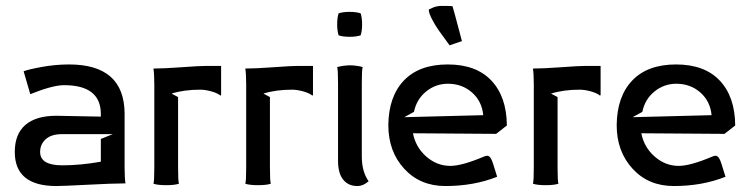

<svg xmlns="http://www.w3.org/2000/svg" viewBox="-20 -622 2528 647"><path d="M29.8 -109.9Q29.8 -170.4 65.7 -201.2Q101.6 -231.9 169.9 -231.9L319.8 -229V-237.8Q319.8 -335 195.8 -335Q157.7 -335 82 -304.7L59.6 -381.8Q75.7 -388.2 121.3 -396.5Q167 -404.8 212.9 -404.8Q398.4 -404.8 399.9 -240.2V-58.1Q399.9 -23.4 402.8 -3.9H396Q361.3 -3.9 276.1 0.5Q190.9 4.9 169.9 4.9Q29.8 4.9 29.8 -109.9ZM115.2 -109.9Q115.2 -64.9 189.9 -64.9Q251.5 -64.9 319.8 -77.1V-153.8L359.9 -169.9H188Q152.8 -169.9 134 -152.8Q115.2 -135.7 115.2 -109.9Z M500 -58.1V-336.9Q500 -371.6 497.1 -391.1H499.5Q532.7 -391.1 592.8 -395.5Q652.8 -399.9 674.8 -399.9H725.1V-301.8L723.1 -299.8Q712.4 -308.6 691.7 -314.2Q670.9 -319.8 654.8 -319.8Q599.6 -319.8 558.1 -306.6L580.1 -294.9V-58.1Q580.1 -11.7 583 -2.9Q568.4 2 540 2Q511.7 2 497.1 -2.9Q500 -11.7 500 -58.1Z M809.6 -58.1V-336.9Q809.6 -371.6 806.6 -391.1H809.1Q842.3 -391.1 902.3 -395.5Q962.4 -399.9 984.4 -399.9H1034.7V-301.8L1032.7 -299.8Q1022 -308.6 1001.2 -314.2Q980.5 -319.8 964.4 -319.8Q909.2 -319.8 867.7 -306.6L889.6 -294.9V-58.1Q889.6 -11.7 892.6 -2.9Q877.9 2 849.6 2Q821.3 2 806.6 -2.9Q809.6 -11.7 809.6 -58.1Z M1121.1 -502.9Q1116.2 -517.6 1116.2 -540Q1116.2 -562.5 1121.1 -577.1Q1135.7 -582 1158.2 -582Q1180.7 -582 1195.3 -577.1Q1200.2 -562.5 1200.2 -540Q1200.2 -517.6 1195.3 -502.9Q1180.7 -498 1158.2 -498Q1135.7 -498 1121.1 -502.9ZM1202.1 -396Q1199.2 -387.2 1199.2 -341.8V-94.2Q1199.2 -43.9 1222.2 -11.2L1219.2 -8.8Q1216.3 -6.8 1213.4 -4.6Q1210.4 -2.4 1205.8 -0.2Q1201.2 2 1195.6 3.4Q1189.9 4.9 1184.1 4.9Q1153.8 4.9 1136.5 -16.6Q1119.1 -38.1 1119.1 -80.1V-341.8Q1119.1 -387.2 1116.2 -396Q1139.6 -401.9 1159.2 -401.9Q1168.5 -401.9 1178.7 -400.6Q1189 -399.4 1194.8 -397.9Q1200.7 -396.5 1202.1 -396Z M1536.6 -483.4Q1535.6 -483.4 1517.1 -476.8Q1498.5 -470.2 1495.1 -469.2Q1494.6 -470.2 1482.4 -486.6Q1470.2 -502.9 1458 -520.3Q1445.8 -537.6 1435.3 -558.1Q1424.8 -578.6 1424.8 -589.8Q1425.3 -589.8 1429.7 -592Q1434.1 -594.2 1439 -596.4Q1443.8 -598.6 1451.4 -600.3Q1459 -602.1 1465.8 -602.1Q1502 -602.1 1504.9 -601.1Q1506.3 -597.2 1513.4 -570.8Q1520.5 -544.4 1528.3 -514.9Q1536.1 -485.4 1536.6 -483.4ZM1288.6 -200.2Q1289.6 -296.9 1341.1 -350.8Q1392.6 -404.8 1488.8 -404.8Q1584.5 -404.8 1635.7 -350.6Q1687 -296.4 1688 -200.2V-199.2L1651.9 -170.9L1371.6 -172.9Q1380.9 -125.5 1416.7 -94.2Q1452.6 -63 1497.6 -63Q1536.6 -63 1610.4 -94.2Q1617.2 -97.2 1621.6 -97.2Q1633.3 -97.2 1641.1 -71.8L1655.3 -26.4Q1577.1 4.9 1481 4.9Q1395.5 4.9 1342 -53.5Q1288.6 -111.8 1288.6 -200.2ZM1375 -245.1 1342.3 -227.1 1608.4 -233.9Q1604 -280.8 1570.6 -310.3Q1537.1 -339.8 1489.3 -339.8Q1448.2 -339.8 1416 -313.7Q1383.8 -287.6 1375 -245.1Z M1778.8 -58.1V-336.9Q1778.8 -371.6 1775.9 -391.1H1778.3Q1811.5 -391.1 1871.6 -395.5Q1931.6 -399.9 1953.6 -399.9H2003.9V-301.8L2002 -299.8Q1991.2 -308.6 1970.5 -314.2Q1949.7 -319.8 1933.6 -319.8Q1878.4 -319.8 1836.9 -306.6L1858.9 -294.9V-58.1Q1858.9 -11.7 1861.8 -2.9Q1847.2 2 1818.8 2Q1790.5 2 1775.9 -2.9Q1778.8 -11.7 1778.8 -58.1Z M2058.1 -200.2Q2059.1 -296.9 2110.6 -350.8Q2162.1 -404.8 2258.3 -404.8Q2354 -404.8 2405.3 -350.6Q2456.5 -296.4 2457.5 -200.2V-199.2L2421.4 -170.9L2141.1 -172.9Q2150.4 -125.5 2186.3 -94.2Q2222.2 -63 2267.1 -63Q2306.2 -63 2379.9 -94.2Q2386.7 -97.2 2391.1 -97.2Q2402.8 -97.2 2410.6 -71.8L2424.8 -26.4Q2346.7 4.9 2250.5 4.9Q2165 4.9 2111.6 -53.5Q2058.1 -111.8 2058.1 -200.2ZM2144.5 -245.1 2111.8 -227.1 2377.9 -233.9Q2373.5 -280.8 2340.1 -310.3Q2306.6 -339.8 2258.8 -339.8Q2217.8 -339.8 2185.5 -313.7Q2153.3 -287.6 2144.5 -245.1Z"/></svg>

Font: Nikodecs
Style: Medium
Weight: 500
Version: Version 0.29